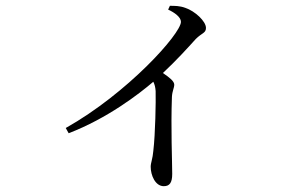

<svg xmlns="http://www.w3.org/2000/svg" viewBox="-20 -582 1040 660"><path d="M558 -549C580 -539 602 -523 602 -507C602 -466 418 -261 206 -142L216 -124C349 -175 458 -259 507 -301C512 -291 514 -282 515 -269C516 -235 514 -121 507 -63C505 -37 498 -22 498 -9C498 21 514 58 543 58C563 58 572 46 572 16C572 -27 567 -140 571 -249C572 -269 579 -280 579 -291C579 -303 562 -316 540 -331C588 -376 625 -417 653 -448C674 -469 688 -468 688 -486C688 -509 650 -544 617 -555C598 -562 581 -562 564 -562Z"/></svg>

Font: Source Han Serif K
Style: Regular
Weight: 400
Designer: Ryoko NISHIZUKA 西塚涼子 (kana & ideographs); Frank Grießhammer (Latin, Greek & Cyrillic); Wenlong ZHANG 张文龙 (bopomofo); San
Foundry: Adobe Systems Incorporated
Version: Version 1.001;PS 1.001;hotconv 16.6.54;makeotf.lib2.5.65590